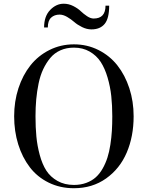

<svg xmlns="http://www.w3.org/2000/svg" viewBox="-20 -997 790 1027"><path d="M298.8 -918.9Q271 -918.9 253.4 -902.6Q235.8 -886.2 235.8 -850.1H215.8Q215.8 -909.7 248 -943.4Q280.3 -977.1 320.8 -977.1Q347.7 -977.1 372.1 -964.6Q396.5 -952.1 411.6 -937.5Q426.8 -922.9 445.6 -910.4Q464.4 -897.9 481 -897.9Q544.4 -897.9 544.4 -966.8H564Q564 -898.4 539.8 -869.1Q515.6 -839.8 469.2 -839.8Q443.8 -839.8 418.7 -852.3Q393.6 -864.7 377 -879.4Q360.4 -894 339.1 -906.5Q317.9 -918.9 298.8 -918.9ZM375.5 9.8Q301.3 9.8 240.2 -20.3Q179.2 -50.3 139.2 -102.8Q99.1 -155.3 77.4 -225.1Q55.7 -294.9 55.7 -375Q55.7 -454.6 78.6 -524.9Q101.6 -595.2 142.8 -647.2Q184.1 -699.2 244.4 -729.5Q304.7 -759.8 375.5 -759.8Q446.3 -759.8 506.6 -729.5Q566.9 -699.2 607.9 -647.2Q648.9 -595.2 671.9 -524.9Q694.8 -454.6 694.8 -375Q694.8 -267.6 658 -181.2Q621.1 -94.7 547.6 -42.5Q474.1 9.8 375.5 9.8ZM375.5 -742.2Q335.4 -742.2 303.2 -727.8Q271 -713.4 249 -687Q227.1 -660.6 211.2 -627Q195.3 -593.3 186.5 -550.8Q177.7 -508.3 173.8 -465.6Q169.9 -422.9 169.9 -375Q169.9 -315.4 174.6 -266.6Q179.2 -217.8 192.6 -168Q206.1 -118.2 228 -84.2Q250 -50.3 287.6 -29.1Q325.2 -7.8 375.5 -7.8Q411.6 -7.8 441.4 -18.8Q471.2 -29.8 492.2 -48.6Q513.2 -67.4 529.1 -95.5Q544.9 -123.5 554.7 -154.1Q564.5 -184.6 570.3 -222.9Q576.2 -261.2 578.4 -297.1Q580.6 -333 580.6 -375Q580.6 -433.1 575.2 -483.2Q569.8 -533.2 555.4 -582.3Q541 -631.3 518.6 -665.8Q496.1 -700.2 459.5 -721.2Q422.9 -742.2 375.5 -742.2Z"/></svg>

Font: Bodoni* 11pt
Style: Regular
Weight: 400
Version: Version 2.3